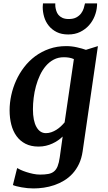

<svg xmlns="http://www.w3.org/2000/svg" viewBox="-20 -833 619 1104"><path d="M78.6 133.3Q85.4 137.7 99.4 144Q113.3 150.4 131.3 156.2Q149.4 162.1 169.9 166.5Q190.4 170.9 210.4 170.9Q238.3 170.9 257.8 167.2Q277.3 163.6 290.5 152.8Q303.7 142.1 311.5 122.3Q319.3 102.5 323.7 70.8L340.3 -47.9Q328.1 -36.1 313.5 -25.9Q298.8 -15.6 281.2 -7.6Q263.7 0.5 243.9 5.1Q224.1 9.8 201.7 9.8Q158.2 9.8 126.7 -6.3Q95.2 -22.5 75 -50.5Q54.7 -78.6 44.9 -116.7Q35.2 -154.8 35.2 -198.7Q35.2 -241.2 44.7 -285.2Q54.2 -329.1 72.8 -370.1Q91.3 -411.1 118.9 -447Q146.5 -482.9 182.6 -509.8Q218.8 -536.6 263.4 -552.2Q308.1 -567.9 360.8 -567.9Q391.6 -567.9 422.1 -561Q452.6 -554.2 474.1 -546.4L543 -567.9L455.1 37.6Q449.2 78.1 434.1 109.9Q418.9 141.6 397.2 165.3Q375.5 189 348.4 205.3Q321.3 221.7 291.7 231.7Q262.2 241.7 231.7 246.1Q201.2 250.5 172.9 250.5Q155.8 250.5 137.9 248.8Q120.1 247.1 104 244.1Q87.9 241.2 74.7 237.8Q61.5 234.4 54.2 231ZM244.1 -67.4Q260.3 -67.4 275.4 -72.8Q290.5 -78.1 304.2 -86.7Q317.9 -95.2 329.8 -106.4Q341.8 -117.7 351.6 -129.4L404.8 -493.2Q392.1 -499 377.4 -501.5Q362.8 -503.9 347.2 -503.9Q314.9 -503.9 289.3 -490.5Q263.7 -477.1 243.9 -454.1Q224.1 -431.2 210 -401.1Q195.8 -371.1 186.8 -337.9Q177.7 -304.7 173.6 -270.5Q169.4 -236.3 169.4 -205.1Q169.4 -138.7 189.5 -103Q209.5 -67.4 244.1 -67.4ZM372.6 -634.8Q333.5 -634.8 305.9 -648.7Q278.3 -662.6 260.3 -685.1Q242.2 -707.5 233.9 -735.8Q225.6 -764.2 225.6 -792.5Q225.6 -803.2 227.1 -813.5H297.9Q297.9 -809.6 297.9 -804.9Q297.9 -800.3 298.3 -794.9Q299.8 -783.2 303.7 -770.5Q307.6 -757.8 315.9 -747.6Q324.2 -737.3 338.6 -730.5Q353 -723.6 375 -723.6Q401.9 -723.6 418.9 -732.9Q436 -742.2 446.3 -755.9Q456.5 -769.5 461.4 -785.2Q466.3 -800.8 468.8 -813.5H538.1Q538.1 -809.6 538.1 -805.4Q538.1 -801.3 537.6 -797.4Q535.6 -768.6 523.9 -739.5Q512.2 -710.4 491.5 -687.3Q470.7 -664.1 440.9 -649.4Q411.1 -634.8 372.6 -634.8Z"/></svg>

Font: Brush Lettering One
Style: Bold Italic
Weight: 400
Italic angle: -7°
Designer: Eben Sorkin
Foundry: Eben Sorkin
Version: Version 1.001